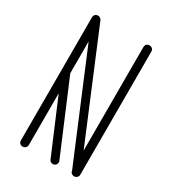

<svg xmlns="http://www.w3.org/2000/svg" viewBox="-164 -748 750 837"><g transform="rotate(30 211.5 -329.5)"><path d="M251 -28Q253 -25 253 -20Q253 -11 247.5 -5.5Q242 0 234 0Q221 0 216 -11L102 -280V-20Q102 -11 96 -5.5Q90 0 82 0Q73 0 67.5 -5.5Q62 -11 62 -20V-639Q62 -648 67.5 -653.5Q73 -659 82 -659Q83 -659 84 -659Q86 -659 88 -658Q88 -658 88 -658Q94 -656 97.5 -651.5Q101 -647 101 -645L321 -118V-639Q321 -648 326.5 -653.5Q332 -659 341 -659Q349 -659 355 -653.5Q361 -648 361 -639V-20Q361 -11 355 -5.5Q349 0 341 0Q340 0 339 0Q336 0 335 -1Q334 -1 334 -1Q328 -3 324.5 -7.5Q321 -12 322 -15L102 -541V-381Z"/></g></svg>

Font: Libertine Sup Light
Style: Regular
Weight: 300
Designer: Bastien Sozeau
Foundry: NBR — Bastien Sozeau
Version: Version 2.003; ttfautohint (v1.8.4.7-5d5b);gftools[0.9.33]